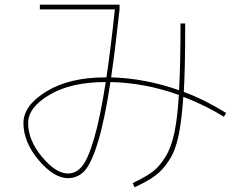

<svg xmlns="http://www.w3.org/2000/svg" viewBox="-20 -750 1040 819"><path d="M270 10Q210 10 145 -67Q80 -144 80 -225Q80 -300 178 -360Q276 -420 430 -420H434Q453 -548 470 -710H150V-730H490V-710Q472 -544 454 -420Q600 -416 744 -365Q750 -479 750 -650H770Q770 -452 764 -358Q853 -325 945 -268L935 -252Q858 -300 762 -337Q755 -237 742 -173Q729 -109 701.5 -66.5Q674 -24 642 -0.5Q610 23 554 49L546 31Q599 6 629.5 -16.5Q660 -39 685.5 -80.5Q711 -122 724 -184.5Q737 -247 743 -345Q598 -397 451 -400Q426 -235 397.5 -143Q369 -51 340 -20.5Q311 10 270 10ZM431 -400H430Q284 -400 192 -346Q100 -292 100 -225Q100 -152 159 -81Q218 -10 270 -10Q304 -10 329.5 -40Q355 -70 381 -158Q407 -246 431 -400Z"/></svg>

Font: M PLUS 1p Thin
Style: Regular
Weight: 250
Version: Version 1.062